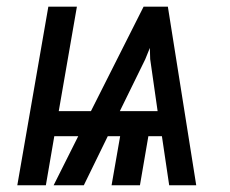

<svg xmlns="http://www.w3.org/2000/svg" viewBox="-20 -548 681 568"><path d="M249 -219.2H153.8L207.5 -528.3H123L31.2 0H115.7L140.6 -145H211.4L138.7 0H228L298.8 -145H335.4L310.1 0H394L418.9 -145H459L480.5 0H560.5L476.6 -528.3H404.8ZM446.3 -219.2H334.5L409.7 -372.6L423.3 -406.2L424.3 -373Z"/></svg>

Font: Roboto Condensed
Style: Italic
Weight: 400
Designer: Google
Version: Version 1.000;PS 001.000;hotconv 1.0.88;makeotf.lib2.5.64775